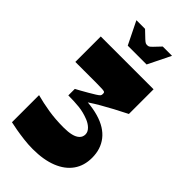

<svg xmlns="http://www.w3.org/2000/svg" viewBox="-276 -781 1067 1067"><g transform="rotate(45 257.5 -247.0)"><path d="M30 186V-27Q78 -14 133 -5Q188 4 255 4Q289 4 314 -2Q339 -8 353 -21.5Q367 -35 367 -55Q367 -66 362 -75.5Q357 -85 348.5 -93Q340 -101 330 -107Q320 -113 310 -117Q270 -133 231.5 -137Q193 -141 146 -141V-192Q156 -197 174.5 -207.5Q193 -218 214 -230Q235 -242 251.5 -252.5Q268 -263 272 -268Q274 -271 275 -273.5Q276 -276 276 -279.5Q276 -283 276 -286Q276 -293 272 -295.5Q268 -298 254 -299Q240 -300 210 -300Q179 -300 155.5 -300Q132 -300 106 -300Q80 -300 42 -300V-500H457V-306Q415 -285 379.5 -266Q344 -247 312 -228.5Q280 -210 250 -190Q297 -186 335 -175Q373 -164 401 -146.5Q429 -129 447.5 -105.5Q466 -82 475.5 -53Q485 -24 485 11Q485 73 453.5 117.5Q422 162 362 186Q302 210 217 210Q182 210 145 205.5Q108 201 77.5 195.5Q47 190 30 186ZM184 -570 118 -704H186Q215 -676 227.5 -664.5Q240 -653 245.5 -650.5Q251 -648 258 -648Q266 -648 271 -650.5Q276 -653 287.5 -664.5Q299 -676 325 -704H398L332 -570Z"/></g></svg>

Font: Ojuju ExtraBold
Style: Regular
Weight: 800
Designer: Chisaokwu Joboson, Mirko Velimirovic
Foundry: Udi Foundry
Version: Version 1.000